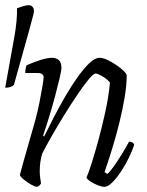

<svg xmlns="http://www.w3.org/2000/svg" viewBox="-44 -724 569 744"><path d="M-23.9 -384 11.8 -582Q17.2 -612 20 -642Q22.7 -672 21.8 -692Q29.1 -695 44.2 -699.5Q59.3 -704 66.6 -704Q76.6 -704 82.1 -697.5Q87.6 -691 87.6 -681Q87.6 -675 83.5 -660.5Q79.4 -646 71.1 -614L9.9 -395Q6.3 -391 -2.4 -387.5Q-11.1 -384 -23.9 -384ZM100 0Q92 0 77 -8.5Q62 -17 48.5 -28Q35 -39 33 -46Q36 -59 45 -90.5Q54 -122 66.5 -166Q79 -210 93 -259Q102 -292 109 -327.5Q116 -363 120.5 -390Q125 -417 125 -424Q125 -441 103 -441H54Q54 -458 59 -471Q86 -483 112.5 -491.5Q139 -500 158 -500Q174 -500 184 -491Q194 -482 194 -461Q194 -451 187 -421Q180 -391 169.5 -351.5Q159 -312 146.5 -271.5Q134 -231 123 -199L127 -195Q144 -230 165 -270.5Q186 -311 209.5 -351.5Q233 -392 257 -425.5Q281 -459 302.5 -479.5Q324 -500 342 -500Q355 -500 372 -492Q389 -484 406 -472.5Q423 -461 434.5 -450Q446 -439 447 -432Q447 -394 439 -346.5Q431 -299 419 -250.5Q407 -202 394.5 -160.5Q382 -119 372.5 -91Q363 -63 361 -57L372 -50Q382 -58 397.5 -80Q413 -102 429 -128Q445 -154 456 -175Q471 -175 476 -164Q470 -143 456.5 -115Q443 -87 426 -61Q409 -35 391.5 -17.5Q374 0 361 0Q351 0 335.5 -6Q320 -12 307 -20.5Q294 -29 291 -36Q297 -48 309.5 -86.5Q322 -125 336.5 -178Q351 -231 364 -290Q377 -349 382 -404Q371 -418 352.5 -428.5Q334 -439 327 -439Q318 -439 299.5 -416.5Q281 -394 256.5 -358Q232 -322 206 -280Q180 -238 157.5 -198.5Q135 -159 120 -130Q110 -98 110 -61Q110 -49 111.5 -37Q113 -25 115 -13Q113 -10 110 -6.5Q107 -3 100 0Z"/></svg>

Font: Texturina 72pt 72pt ExtraLight
Style: Italic
Weight: 200
Italic angle: -11°
Designer: Guillermo Torres Carreño
Foundry: Omnibus-Type
Version: Version 1.002; ttfautohint (v1.8.3)